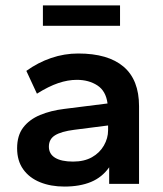

<svg xmlns="http://www.w3.org/2000/svg" viewBox="-20 -677 600 707"><path d="M217 10Q167 10 127.5 -6Q88 -22 65.5 -53.5Q43 -85 43 -131Q43 -178 65.5 -207.5Q88 -237 127.5 -253.5Q167 -270 217 -276L376 -296Q370 -342 338.5 -362.5Q307 -383 263 -383Q230 -383 194.5 -371Q159 -359 116 -332L77 -416Q120 -447 168.5 -463.5Q217 -480 268 -480Q378 -480 435 -431.5Q492 -383 492 -286V0H382V-61Q356 -24 315 -7Q274 10 217 10ZM249 -82Q290 -82 318.5 -98Q347 -114 362.5 -141Q378 -168 378 -197V-215L253 -199Q206 -193 183 -179Q160 -165 160 -137Q160 -110 183 -96Q206 -82 249 -82ZM138 -582V-657H422V-582Z"/></svg>

Font: Gantari SemiBold
Style: Regular
Weight: 600
Designer: Anugrah Pasau
Foundry: Lafontype
Version: Version 1.000; ttfautohint (v1.8.3)